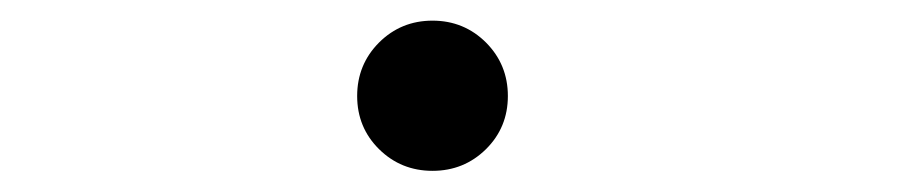

<svg xmlns="http://www.w3.org/2000/svg" viewBox="-20 -413 890 186"><path d="M450.8 -268.5Q429.5 -247.5 399 -247.5Q368.5 -247.5 347.2 -268.5Q326 -289.5 326 -320Q326 -350.5 347.2 -371.8Q368.5 -393 399 -393Q429.5 -393 450.8 -371.8Q472 -350.5 472 -320Q472 -289.5 450.8 -268.5Z"/></svg>

Font: League Mono Wide Light
Style: Regular
Weight: 300
Width: 8
Designer: Tyler Finck
Foundry: The League of Moveable Type / Tyler Finck
Version: Version 2.210